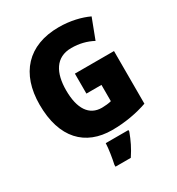

<svg xmlns="http://www.w3.org/2000/svg" viewBox="-218 -860 1121 1216"><g transform="rotate(-30 343.0 -251.5)"><path d="M339 -418V-272H449V-153C432 -148 401 -145 380 -145C288 -145 238 -218 238 -354C238 -480 285 -570 400 -570C458 -570 509 -557 556 -532L612 -679C557 -705 481 -724 397 -724C171 -724 47 -585 47 -359C47 -114 171 10 366 10C461 10 551 -7 625 -33V-418ZM454 72V61H288C287 100 276 168 267 207V221H379C413 170 434 126 454 72Z"/></g></svg>

Font: Noto Sans Thai Looped SemiCondensed Black
Style: Regular
Weight: 900
Width: 4
Designer: Sasikarn Vongin, Ben Mitchell
Foundry: The Fontpad Ltd
Version: Version 1.001